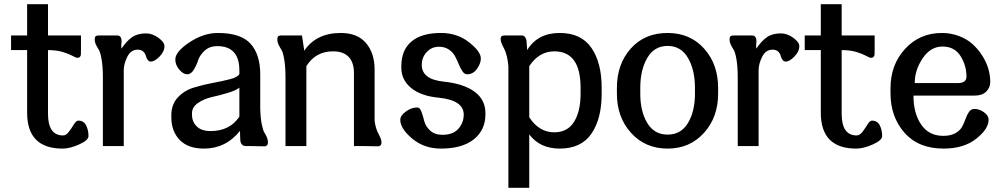

<svg xmlns="http://www.w3.org/2000/svg" viewBox="-20 -700 4802 920"><path d="M368 -530V-461Q368 -445 367.5 -438.5Q367 -432 363 -427.5Q359 -423 350 -423Q344 -423 328 -432Q312 -441 282 -450.5Q252 -460 210 -460V-155Q210 -51 282 -51Q297 -51 310 -68.5Q323 -86 334 -104Q345 -122 355 -122Q381 -122 392.5 -99.5Q404 -77 404 -48Q404 -28 359.5 -8Q315 12 280 12Q110 12 110 -160V-460H33V-530H110V-680H210V-530Z M680 -540Q710 -540 739 -519Q768 -498 768 -479Q768 -453 744.5 -429Q721 -405 703 -405Q693 -405 687 -414Q681 -423 678.5 -433.5Q676 -444 666.5 -453Q657 -462 640 -462Q607 -462 590 -428Q573 -394 573 -363V0H473V-326Q473 -380 467 -415Q461 -450 453.5 -461.5Q446 -473 440 -485.5Q434 -498 434 -511Q434 -518 435.5 -522.5Q437 -527 442.5 -528.5Q448 -530 449 -530Q450 -530 458 -530H542Q555 -530 559.5 -519Q564 -508 562 -494Q560 -480 562 -467Q587 -504 613 -522Q639 -540 680 -540Z M1227 -182Q1228 -136 1234 -106Q1240 -76 1246.5 -65.5Q1253 -55 1258.5 -43Q1264 -31 1264 -18Q1264 -8 1259 -3.5Q1254 1 1251 1Q1248 1 1239 1L1188 0H1160Q1146 0 1139 -8Q1132 -16 1131.5 -27.5Q1131 -39 1130.5 -51.5Q1130 -64 1130 -73Q1062 12 957 12Q881 12 841 -29.5Q801 -71 801 -138V-148Q801 -199 831.5 -232.5Q862 -266 907.5 -280Q953 -294 999 -302.5Q1045 -311 1082 -320.5Q1119 -330 1127 -345V-362Q1127 -479 1021 -479Q985 -479 961.5 -458Q938 -437 929.5 -411.5Q921 -386 908 -365Q895 -344 877 -344Q858 -344 839 -366.5Q820 -389 820 -415Q820 -452 887.5 -497Q955 -542 1024 -542Q1134 -542 1180.5 -490.5Q1227 -439 1227 -343ZM1127 -141V-280Q1112 -267 1072 -255Q1032 -243 995.5 -235Q959 -227 929.5 -207Q900 -187 900 -158V-150Q900 -117 922.5 -94.5Q945 -72 989 -72Q1081 -72 1127 -141Z M1775 -121Q1780 -83 1794 -58Q1808 -33 1808 -18Q1808 -8 1803 -3.5Q1798 1 1795 1Q1792 1 1783 1L1732 0H1676V-351Q1676 -401 1650.5 -427.5Q1625 -454 1576 -454Q1492 -454 1448 -383V0H1348V-326Q1348 -380 1342 -415Q1336 -450 1328.5 -461.5Q1321 -473 1315 -485.5Q1309 -498 1309 -511Q1309 -518 1310.5 -522.5Q1312 -527 1317.5 -528.5Q1323 -530 1324 -530Q1325 -530 1333 -530H1427L1438 -457Q1495 -542 1613 -542Q1693 -542 1734 -493.5Q1775 -445 1775 -367Z M2202 -151Q2202 -220 2081 -232Q1997 -240 1950 -278.5Q1903 -317 1903 -376V-383Q1903 -460 1951.5 -501Q2000 -542 2093 -542Q2171 -542 2227.5 -497.5Q2284 -453 2284 -420Q2284 -396 2265.5 -370Q2247 -344 2218 -344Q2206 -344 2196.5 -357.5Q2187 -371 2179 -390.5Q2171 -410 2161 -429.5Q2151 -449 2131 -462.5Q2111 -476 2084 -476Q2048 -476 2024.5 -450.5Q2001 -425 2001 -389Q2001 -320 2105 -309Q2202 -299 2254 -260.5Q2306 -222 2306 -158V-152Q2306 -77 2250.5 -32.5Q2195 12 2093 12Q2012 12 1955 -36Q1898 -84 1898 -126Q1898 -146 1924.5 -165.5Q1951 -185 1980 -185Q1992 -185 1999.5 -164.5Q2007 -144 2013 -119.5Q2019 -95 2041 -74.5Q2063 -54 2100 -54Q2151 -54 2176.5 -83Q2202 -112 2202 -151Z M2662 -542Q2765 -542 2814 -470.5Q2863 -399 2863 -279V-251Q2863 -131 2814 -59.5Q2765 12 2662 12Q2567 12 2516 -56V200H2416V-383Q2411 -438 2395 -468Q2379 -498 2379 -511Q2379 -518 2380.5 -522.5Q2382 -527 2387.5 -528.5Q2393 -530 2394 -530Q2395 -530 2403 -530H2481Q2491 -530 2496.5 -521.5Q2502 -513 2503 -504Q2504 -495 2504.5 -480Q2505 -465 2506 -460Q2556 -542 2662 -542ZM2762 -251V-279Q2762 -454 2636 -454Q2563 -454 2516 -383V-138Q2563 -66 2636 -66Q2699 -66 2730.5 -116Q2762 -166 2762 -251Z M2936 -251V-279Q2936 -393 3002.5 -467.5Q3069 -542 3179 -542Q3287 -542 3354 -467Q3421 -392 3421 -279V-251Q3421 -138 3353 -63Q3285 12 3179 12Q3072 12 3004 -63Q2936 -138 2936 -251ZM3310 -251V-279Q3310 -365 3276.5 -422.5Q3243 -480 3179 -480Q3115 -480 3081.5 -422.5Q3048 -365 3048 -279V-251Q3048 -166 3081.5 -110.5Q3115 -55 3179 -55Q3243 -55 3276.5 -110.5Q3310 -166 3310 -251Z M3722 -540Q3752 -540 3781 -519Q3810 -498 3810 -479Q3810 -453 3786.5 -429Q3763 -405 3745 -405Q3735 -405 3729 -414Q3723 -423 3720.5 -433.5Q3718 -444 3708.5 -453Q3699 -462 3682 -462Q3649 -462 3632 -428Q3615 -394 3615 -363V0H3515V-326Q3515 -380 3509 -415Q3503 -450 3495.5 -461.5Q3488 -473 3482 -485.5Q3476 -498 3476 -511Q3476 -518 3477.5 -522.5Q3479 -527 3484.5 -528.5Q3490 -530 3491 -530Q3492 -530 3500 -530H3584Q3597 -530 3601.5 -519Q3606 -508 3604 -494Q3602 -480 3604 -467Q3629 -504 3655 -522Q3681 -540 3722 -540Z M4171 -530V-461Q4171 -445 4170.5 -438.5Q4170 -432 4166 -427.5Q4162 -423 4153 -423Q4147 -423 4131 -432Q4115 -441 4085 -450.5Q4055 -460 4013 -460V-155Q4013 -51 4085 -51Q4100 -51 4113 -68.5Q4126 -86 4137 -104Q4148 -122 4158 -122Q4184 -122 4195.5 -99.5Q4207 -77 4207 -48Q4207 -28 4162.5 -8Q4118 12 4083 12Q3913 12 3913 -160V-460H3836V-530H3913V-680H4013V-530Z M4357 -242Q4357 -157 4394 -103Q4431 -49 4500 -49Q4536 -49 4559 -62.5Q4582 -76 4591.5 -95Q4601 -114 4607.5 -132.5Q4614 -151 4623.5 -164.5Q4633 -178 4650 -178Q4672 -178 4694.5 -162.5Q4717 -147 4717 -126Q4717 -82 4657.5 -35Q4598 12 4501 12Q4381 12 4314 -64Q4247 -140 4247 -253V-277Q4247 -390 4317 -466Q4387 -542 4493 -542Q4537 -542 4576 -527Q4615 -512 4641.5 -487.5Q4668 -463 4687.5 -432Q4707 -401 4716 -369.5Q4725 -338 4725 -308Q4725 -280 4705.5 -261Q4686 -242 4651 -242ZM4363 -302H4570Q4611 -302 4611 -333Q4611 -386 4582.5 -431.5Q4554 -477 4496 -477Q4439 -477 4401 -420.5Q4363 -364 4363 -302Z"/></svg>

Font: Coupeur_Texte
Style: Regular
Weight: 400
Designer: Léa Rolland
Version: Version 1.000;PS 001.000;hotconv 1.0.88;makeotf.lib2.5.64775